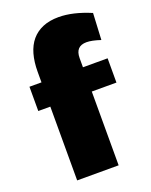

<svg xmlns="http://www.w3.org/2000/svg" viewBox="-144 -845 723 922"><g transform="rotate(-20 217.5 -384.0)"><path d="M356 -608.4Q299.3 -608.4 299.3 -547.9V-501H425.3V-377H299.3V0H87.4V-377H25.9V-501H87.4V-554.7Q87.4 -605 98.6 -644.8Q109.9 -684.6 132.8 -711.7Q155.8 -738.8 190.2 -753.2Q224.6 -767.6 271 -767.6Q343.8 -767.6 434.1 -729.5L427.2 -593.8Q383.3 -608.4 356 -608.4Z"/></g></svg>

Font: Paytone One
Style: Regular
Weight: 400
Designer: vernon adams
Foundry: vernon adams
Version: 1.000